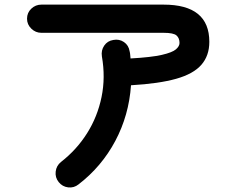

<svg xmlns="http://www.w3.org/2000/svg" viewBox="-20 -756 1040 831"><path d="M320 42Q300 58 275 55Q250 52 234 32Q218 12 221 -13.5Q224 -39 244 -55Q312 -108 357 -179.5Q402 -251 419.5 -336Q437 -421 421 -512Q417 -538 431 -558.5Q445 -579 470 -583Q496 -588 516.5 -574Q537 -560 541 -534Q543 -527 543.5 -519Q544 -511 545 -503Q635 -508 680.5 -518.5Q726 -529 741.5 -542.5Q757 -556 757 -570Q757 -591 744 -602.5Q731 -614 688 -614H159Q134 -614 115.5 -632Q97 -650 97 -675Q97 -701 115.5 -718.5Q134 -736 159 -736H688Q886 -736 886 -575Q886 -515 851.5 -475.5Q817 -436 742.5 -415Q668 -394 547 -387Q538 -257 479 -146Q420 -35 320 42Z"/></svg>

Font: Zen Maru Gothic
Style: Bold
Weight: 700
Designer: Yoshimichi Ohira
Foundry: Positype
Version: Version 1.001